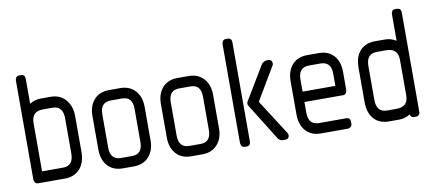

<svg xmlns="http://www.w3.org/2000/svg" viewBox="-47 -557 1617 710"><g transform="rotate(-10 761.5 -202.5)"><path d="M149 0H48Q40 0 36.5 -6Q33 -12 33 -17V-388Q33 -394 36.5 -399.5Q40 -405 48 -405H55Q70 -405 70 -388V-295Q82 -302 92 -304.5Q102 -307 113 -307H149Q184 -307 205 -283Q226 -259 226 -220V-87Q226 -46 205 -23Q184 0 149 0ZM188 -219Q188 -266 149 -266H113Q70 -266 70 -222V-41H149Q188 -41 188 -88Z M408 0H366Q330 0 309.5 -23Q289 -46 289 -84V-210Q289 -248 309.5 -271Q330 -294 366 -294H408Q443 -294 464 -271Q485 -248 485 -210V-84Q485 -46 464 -23Q443 0 408 0ZM447 -210Q447 -255 408 -255H366Q326 -255 326 -210V-85Q326 -39 366 -39H408Q447 -39 447 -85Z M665 0H623Q587 0 566.5 -23Q546 -46 546 -84V-210Q546 -248 566.5 -271Q587 -294 623 -294H665Q700 -294 721 -271Q742 -248 742 -210V-84Q742 -46 721 -23Q700 0 665 0ZM704 -210Q704 -255 665 -255H623Q583 -255 583 -210V-85Q583 -39 623 -39H665Q704 -39 704 -85Z M976 0H968Q956 0 949 -10L865 -145Q857 -155 865 -166L940 -291Q944 -296 950 -298.5Q956 -301 959 -301H965Q976 -301 978.5 -292Q981 -283 977 -278L904 -155L988 -24Q993 -16 990 -8Q987 0 976 0ZM831 0H824Q816 0 812.5 -6Q809 -12 809 -17V-388Q809 -394 812.5 -399.5Q816 -405 824 -405H831Q846 -405 846 -388V-17Q846 0 831 0Z M1215 -125H1070V-85Q1070 -39 1110 -39H1211Q1227 -39 1227 -23V-16Q1227 -8 1221.5 -4Q1216 0 1211 0H1110Q1074 0 1053.5 -23Q1033 -46 1033 -84V-210Q1033 -248 1053.5 -271Q1074 -294 1110 -294H1153Q1190 -294 1210 -271Q1230 -248 1230 -210V-143Q1230 -137 1226.5 -131Q1223 -125 1215 -125ZM1193 -210Q1193 -255 1153 -255H1110Q1070 -255 1070 -210V-164H1193Z M1466 0H1460Q1454 0 1451 -2Q1448 -4 1445 -12Q1434 -5 1423.5 -2.5Q1413 0 1402 0H1366Q1330 0 1309.5 -22.5Q1289 -45 1289 -87V-215Q1289 -256 1309.5 -278.5Q1330 -301 1366 -301H1402Q1413 -301 1423 -298.5Q1433 -296 1445 -289V-388Q1445 -394 1448 -399.5Q1451 -405 1460 -405H1466Q1482 -405 1482 -388V-17Q1482 0 1466 0ZM1445 -217Q1445 -261 1401 -261H1366Q1326 -261 1326 -215V-88Q1326 -41 1366 -41H1401Q1445 -41 1445 -84Z"/></g></svg>

Font: Chathura
Style: Bold
Weight: 700
Designer: Appaji Ambarisha Darbha
Foundry: Aditya Fonts
Version: Version 1.001 2016